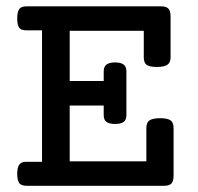

<svg xmlns="http://www.w3.org/2000/svg" viewBox="-20 -600 640 620"><path d="M314.9 -338.4V-369.1Q314.9 -384.8 324 -391.6Q333 -398.4 351.6 -398.4Q370.1 -398.4 379.2 -391.6Q388.2 -384.8 388.2 -369.1V-228Q388.2 -212.9 379.2 -206.3Q370.1 -199.7 351.6 -199.7Q333 -199.7 324 -206.3Q314.9 -212.9 314.9 -228V-259.3H205.1V-79.1H452.6V-186.5Q452.6 -204.6 462.9 -211.4Q473.6 -218.3 497.6 -218.3Q520 -218.3 529.8 -211.9Q540.5 -205.1 540.5 -186.5V-32.7Q540.5 -14.6 533.4 -7.3Q526.4 0 509.3 0H66.4Q48.8 0 42 -8.8Q35.6 -19 35.6 -38.6Q35.6 -60.5 43 -69.3Q46.4 -73.7 52 -75.7Q57.6 -77.6 66.4 -77.6H115.7V-502H66.4Q56.6 -502 50.5 -504.2Q44.4 -506.3 41 -512.2Q35.6 -521.5 35.6 -540.5Q35.6 -560.5 42 -570.8Q48.8 -579.6 66.4 -579.6H499.5Q516.6 -579.6 523.7 -572.3Q530.8 -564.9 530.8 -546.9V-415Q530.8 -397.9 520.5 -390.9Q510.3 -383.8 486.3 -383.8Q463.4 -383.8 453.6 -390.6Q444.3 -397.5 444.3 -415V-500.5H205.1V-338.4Z"/></svg>

Font: Courier Prime Medium
Style: Regular
Weight: 500
Designer: Alan Dague-Greene
Foundry: Quote-Unquote Apps
Version: Version 1.202